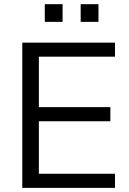

<svg xmlns="http://www.w3.org/2000/svg" viewBox="-20 -912 628 932"><path d="M88.1 0V-705H538.2V-636.9H168.6V-392H515.7V-323.4H168.6V-68.6H538.2V0ZM371.6 -805.9V-891.7H458V-805.9ZM197.4 -805.9V-891.7H283.8V-805.9Z"/></svg>

Font: Mulish ExtraLight
Style: Regular
Weight: 200
Designer: Vernon Adams
Foundry: Vernon Adams
Version: Version 3.603